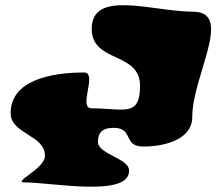

<svg xmlns="http://www.w3.org/2000/svg" viewBox="-20 -702 854 739"><path d="M153 -102C153 -52 25 0 75 0C179 0 477 59 477 -45C477 -93 357 -108 357 -156C357 -195 378 -210 417 -210C496 -210 452 -138 531 -138C617 -138 720 -166 720 -252C720 -410 881 -657 723 -657C569 -657 333 -745 333 -591C333 -459 519 -504 519 -372C519 -249 456 -285 333 -285C278 -285 358 -423 303 -423C177 -423 21 -393 21 -267C21 -185 153 -184 153 -102Z"/></svg>

Font: Camosport
Style: Regular
Weight: 400
Version: Version 001.000